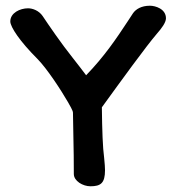

<svg xmlns="http://www.w3.org/2000/svg" viewBox="-20 -651 609 671"><path d="M560 -587C560 -620 523 -631 504 -631C474 -631 455 -619 445 -605L428 -579C386 -515 344 -453 281 -388C272 -400 253 -425 234 -449C194 -499 149 -565 129 -595C116 -614 94 -622 78 -622C50 -622 16 -606 16 -576C16 -557 49 -507 110 -446C144 -412 194 -335 217 -295C223 -284 235 -265 235 -257C238 -116 238 -72 238 -43C238 -18 270 0 296 0C332 0 347 -11 347 -56C347 -66 346 -79 344 -99C339 -136 337 -193 336 -276C402 -367 491 -490 529 -534C544 -551 560 -572 560 -587Z"/></svg>

Font: Itim
Style: Regular
Weight: 400
Designer: CadsonDemak Team
Foundry: Pablo Impallari
Version: Version 1.002;PS 001.002;hotconv 1.0.88;makeotf.lib2.5.64775